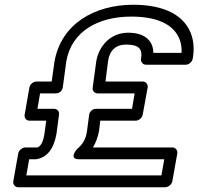

<svg xmlns="http://www.w3.org/2000/svg" viewBox="-20 -765 837 810"><path d="M534 -695C656 -695 722 -654 741 -589C745 -574 747 -558 746 -542H627C626 -599 584 -627 521 -627C446 -627 397 -571 386 -506L371 -395C369 -381 380 -371 392 -371H548L537 -306H385C372 -306 358 -296 356 -280L347 -212C342 -175 327 -155 305 -136C305 -136 266 -93 315 -93H673L661 -25H91L103 -93H132C134 -93 136 -94 137 -94C198 -106 213 -170 219 -205V-206L229 -282C231 -296 220 -306 208 -306H138L149 -371H216C229 -371 243 -381 245 -397L260 -508C283 -634 395 -695 534 -695ZM210 -506 198 -421H133C122 -421 107 -411 104 -396L84 -281C82 -270 89 -256 104 -256H175L168 -204C163 -166 151 -147 138 -143H87C76 -143 60 -133 57 -118L36 0C34 11 42 25 57 25H677C688 25 704 15 707 0L728 -118C730 -129 722 -143 707 -143H372C384 -162 393 -187 398 -213V-214L403 -256H553C564 -256 579 -266 582 -281L603 -396C605 -407 597 -421 582 -421H425L436 -508C442 -551 468 -577 512 -577C567 -577 582 -557 575 -517C573 -506 581 -492 596 -492H764C775 -492 790 -502 793 -517C799 -550 798 -582 790 -610C765 -698 676 -745 543 -745C377 -745 238 -663 210 -506Z"/></svg>

Font: Asimov
Style: XWidOuIt
Weight: 500
Designer: Google
Version: Version 2.000980; 2014